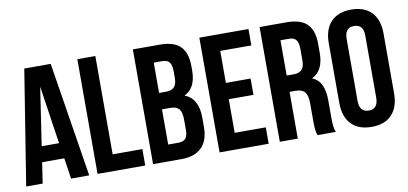

<svg xmlns="http://www.w3.org/2000/svg" viewBox="-68 -927 2452 1154"><g transform="rotate(-10 1158.5 -350.0)"><path d="M11.2 0 123 -700.2H284.2L396 0H285.2L266.1 -127H130.9L111.8 0ZM145 -222.2H251L198.2 -576.2Z M446.8 0V-700.2H556.6V-100.1H737.8V0Z M785.6 0V-700.2H951.7Q1036.1 -700.2 1075.4 -660.6Q1114.7 -621.1 1114.7 -539.1V-514.2Q1114.7 -406.7 1043.5 -373Q1125.5 -341.3 1125.5 -223.1V-166Q1125.5 -85 1083 -42.5Q1040.5 0 958.5 0ZM895.5 -100.1H958.5Q987.3 -100.1 1001.5 -115.7Q1015.6 -131.3 1015.6 -168.9V-230Q1015.6 -277.8 999.3 -296.4Q982.9 -314.9 944.8 -314.9H895.5ZM895.5 -415H938.5Q971.2 -415 987.8 -431.9Q1004.4 -448.7 1004.4 -488.8V-527.8Q1004.4 -565.4 991.2 -582.8Q978 -600.1 948.7 -600.1H895.5Z M1191.4 0V-700.2H1491.2V-600.1H1301.3V-404.8H1452.1V-305.2H1301.3V-100.1H1491.2V0Z M1559.1 0V-700.2H1725.1Q1809.6 -700.2 1848.9 -660.6Q1888.2 -621.1 1888.2 -539.1V-483.9Q1888.2 -376 1815.9 -341.8Q1855.5 -325.2 1872.3 -288.1Q1889.2 -251 1889.2 -192.9V-85Q1889.2 -26.9 1900.9 0H1789.1Q1785.2 -12.2 1783.7 -18.3Q1782.2 -24.4 1780.5 -41.7Q1778.8 -59.1 1778.8 -85.9V-195.8Q1778.8 -244.1 1761.7 -264.6Q1744.6 -285.2 1707 -285.2H1668.9V0ZM1668.9 -384.8H1711.9Q1744.6 -384.8 1761.2 -401.6Q1777.8 -418.5 1777.8 -459V-527.8Q1777.8 -565.4 1764.6 -582.8Q1751.5 -600.1 1722.2 -600.1H1668.9Z M1951.7 -168V-532.2Q1951.7 -616.2 1995.1 -662.1Q2038.6 -708 2119.1 -708Q2199.7 -708 2242.9 -662.1Q2286.1 -616.2 2286.1 -532.2V-168Q2286.1 -84 2242.9 -38.1Q2199.7 7.8 2119.1 7.8Q2038.6 7.8 1995.1 -38.1Q1951.7 -84 1951.7 -168ZM2062 -161.1Q2062 -91.8 2119.1 -91.8Q2175.8 -91.8 2175.8 -161.1V-539.1Q2175.8 -607.9 2119.1 -607.9Q2062 -607.9 2062 -539.1Z"/></g></svg>

Font: Bebas Neue Bold
Style: Regular
Weight: 700
Designer: Ryoichi Tsunekawa
Foundry: Ryoichi Tsunekawa
Version: Version 1.300